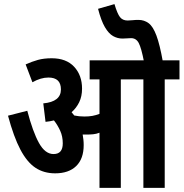

<svg xmlns="http://www.w3.org/2000/svg" viewBox="-20 -916 895 936"><path d="M388 -209Q388 -142 351.5 -106.5Q315 -71 249 -71Q194 -71 153 -98Q112 -125 79.5 -186.5Q47 -248 19 -352L113 -376Q140 -273 170 -219Q200 -165 241 -165Q286 -165 286 -217Q286 -251 273.5 -278.5Q261 -306 243 -329Q223 -324 202 -322L191 -412Q277 -420 277 -480Q277 -538 216 -538Q179 -538 138 -515L105 -602Q136 -616 165 -624Q194 -632 232 -632Q303 -632 341.5 -590.5Q380 -549 380 -484Q380 -446 366 -417.5Q352 -389 329 -369Q335 -362 342 -353Q365 -348 391 -348Q413 -348 430 -351Q447 -354 465 -361V-529H417V-622H855V-529H783V0H679V-529H569V0H465V-269Q450 -263 434 -261.5Q418 -260 402 -260Q393 -260 383 -260Q385 -249 386.5 -236Q388 -223 388 -209ZM682 -615Q669 -682 656.5 -706Q644 -730 619 -730Q610 -730 598.5 -729Q587 -728 577 -728Q553 -728 531.5 -740Q510 -752 491.5 -783.5Q473 -815 458 -873L538 -896Q552 -849 565 -832.5Q578 -816 602 -816Q614 -816 626.5 -817.5Q639 -819 655 -819Q683 -819 704.5 -803Q726 -787 742.5 -743Q759 -699 774 -615Z"/></svg>

Font: Noto Sans Devanagari UI ExtraCondensed SemiBold
Style: Regular
Weight: 600
Width: 2
Designer: Jelle Bosma - Monotype Design Team
Foundry: Monotype Imaging Inc.
Version: Version 2.004; ttfautohint (v1.8.4.7-5d5b)